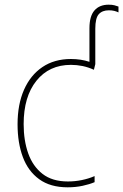

<svg xmlns="http://www.w3.org/2000/svg" viewBox="-20 -790 526 820"><path d="M269 10Q195 10 147.5 -24.5Q100 -59 77.5 -119.5Q55 -180 55 -259Q55 -344 82.5 -406.5Q110 -469 161 -503.5Q212 -538 283 -538Q326 -538 362 -526V-669Q362 -721 383.5 -745.5Q405 -770 444 -770Q459 -770 468.5 -767.5Q478 -765 486 -762V-737Q478 -741 468 -743.5Q458 -746 445 -746Q417 -746 402 -729.5Q387 -713 387 -667V-516L381 -492Q357 -503 332.5 -508Q308 -513 283 -513Q190 -513 135.5 -445Q81 -377 81 -260Q81 -190 100.5 -135Q120 -80 161.5 -47.5Q203 -15 270 -15Q300 -15 329.5 -21Q359 -27 384 -38V-12Q363 -3 333 3.5Q303 10 269 10Z"/></svg>

Font: Noto Sans SemiCondensed Thin
Style: Regular
Weight: 100
Width: 4
Designer: Monotype Design Team
Foundry: Monotype Imaging Inc.
Version: Version 2.013; ttfautohint (v1.8.4.7-5d5b)